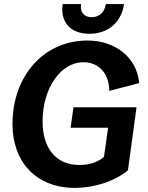

<svg xmlns="http://www.w3.org/2000/svg" viewBox="-20 -904 725 938"><path d="M347 14C436 14 537 -16 605 -72L647 -380H339L325 -280H508L488 -138C458 -110 412 -98 368 -98C254 -98 188 -179 188 -311C188 -471 275 -600 388 -600C460 -600 513 -548 514 -460L660 -498C649 -622 545 -706 407 -706C193 -706 41 -532 41 -298C41 -113 156 14 347 14ZM417 -739C507 -739 573 -794 586 -884H497C491 -844 465 -820 428 -820C391 -820 370 -844 376 -884H286C274 -800 320 -739 417 -739Z"/></svg>

Font: Ronzino Bold
Style: Italic
Weight: 700
Italic angle: -8°
Designer: Nunzio Mazzaferro
Foundry: Collletttivo
Version: Version 1.000;Glyphs 3.3 (3337)